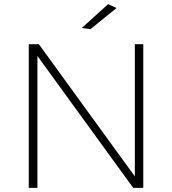

<svg xmlns="http://www.w3.org/2000/svg" viewBox="-20 -914 837 934"><path d="M120 -699H169L646 -42L636 -39V-699H677V0H628L151 -657L162 -660V0H120ZM506 -894 547 -875 420 -772 378 -778Z"/></svg>

Font: Alexandria ExtraLight
Style: Regular
Weight: 250
Designer: Mohamed Gaber
Foundry: Kief Type Foundry
Version: Version 5.100